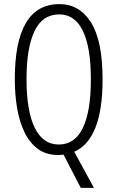

<svg xmlns="http://www.w3.org/2000/svg" viewBox="-20 -744 571 934"><path d="M479 -358Q479 -209 443.5 -121.5Q408 -34 341 -6L437 170H373L289 8Q282 9 275.5 9.5Q269 10 263 10Q205 10 165 -19Q125 -48 100 -99Q75 -150 63.5 -216.5Q52 -283 52 -359Q52 -724 269 -724Q367 -724 423 -634.5Q479 -545 479 -358ZM109 -359Q109 -204 149 -122.5Q189 -41 266 -41Q344 -41 383 -121.5Q422 -202 422 -358Q422 -514 383 -594Q344 -674 269 -674Q186 -674 147.5 -592Q109 -510 109 -359Z"/></svg>

Font: Noto Sans Thai ExtCond Light
Style: Regular
Weight: 300
Width: 2
Designer: Monotype Design Team
Foundry: Monotype Imaging Inc.
Version: Version 2.002; ttfautohint (v1.8.4.7-5d5b)